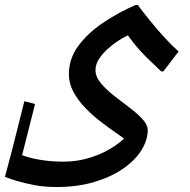

<svg xmlns="http://www.w3.org/2000/svg" viewBox="-44 -488 762 772"><path d="M36 171 -7 161 54 -81 97 -70ZM182 264Q136 264 95.5 256.5Q55 249 24 239.5Q-7 230 -24 223L2 125H11Q29 131 58 140.5Q87 150 126.5 156Q166 162 212 162Q268 162 321 145Q374 128 415 100.5Q456 73 477 44L476 84Q457 70 426.5 49Q396 28 362 2Q328 -24 299 -54Q270 -84 251.5 -118Q233 -152 233 -189Q233 -252 270.5 -303Q308 -354 369 -395.5Q430 -437 501 -468H510Q533 -437 562 -401.5Q591 -366 620 -334.5Q649 -303 674 -281L613 -201H604Q574 -229 546 -256.5Q518 -284 494.5 -313.5Q471 -343 454 -371L482 -350Q479 -350 463.5 -342.5Q448 -335 427.5 -321.5Q407 -308 387 -289.5Q367 -271 353.5 -250Q340 -229 340 -206Q340 -179 361.5 -153.5Q383 -128 414 -103.5Q445 -79 476.5 -55.5Q508 -32 529 -9Q550 14 550 35Q550 75 525 115.5Q500 156 452 189.5Q404 223 336 243.5Q268 264 182 264Z"/></svg>

Font: Kufam Medium
Style: Italic
Weight: 500
Italic angle: -11°
Designer: Artur Schmal
Foundry: Original Type
Version: Version 1.301; ttfautohint (v1.8.3)